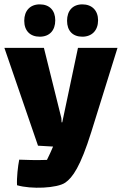

<svg xmlns="http://www.w3.org/2000/svg" viewBox="-21 -679 558 879"><path d="M161 -511C206 -511 232 -540 232 -586C232 -631 206 -659 161 -659C117 -659 90 -630 90 -584C90 -538 117 -511 161 -511ZM356 -511C400 -511 428 -540 428 -586C428 -631 400 -659 356 -659C312 -659 286 -630 286 -584C286 -538 312 -511 356 -511ZM336 -460 264 -119H261L260 -138L180 -460H-1L153 -12L222 -8C214 11 204 33 194 53C145 55 97 53 67 52C61 81 55 135 57 169C121 188 241 183 278 157C311 134 347 85 397 -75L517 -460Z"/></svg>

Font: FilmFarsi Display
Style: Regular
Weight: 400
Designer: Borna Izadpanah
Foundry: Borna Izadpanah
Version: Version 1.000;PS 001.000;hotconv 1.0.88;makeotf.lib2.5.64775